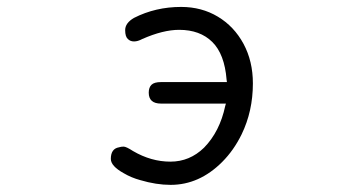

<svg xmlns="http://www.w3.org/2000/svg" viewBox="-20 -513 1040 549"><path d="M440.4 -278.3Q420.9 -278.3 413.1 -270.5Q405.3 -262.7 405.3 -248Q405.3 -216.8 440.4 -216.8H626L624 -210Q608.4 -136.7 563.5 -90.8Q522.5 -50.8 467.3 -50.8Q412.1 -50.8 360.4 -81.1Q340.8 -93.8 333.5 -93.8Q326.2 -93.8 320.3 -91.8Q296.9 -87.9 296.9 -58.6Q296.9 -38.1 334 -17.6Q355.5 -4.9 380.9 2Q426.8 15.6 467.8 15.6Q549.8 15.6 615.2 -49.8Q648.4 -83 670.9 -128.9Q703.1 -195.3 703.1 -274.4Q703.1 -337.9 676.3 -387.7Q649.4 -437.5 603 -465.3Q556.6 -493.2 498 -493.2Q424.8 -493.2 363.3 -461.9Q337.9 -447.3 337.9 -426.8Q337.9 -408.2 345.7 -401.4Q352.5 -394.5 363.3 -394.5Q374 -394.5 386.7 -401.4Q446.3 -427.7 492.2 -427.7Q551.8 -427.7 586.9 -393.1Q622.1 -358.4 627.9 -285.2L628.9 -278.3Z"/></svg>

Font: FakePearl
Style: Light
Weight: 350
Version: Version 1.2